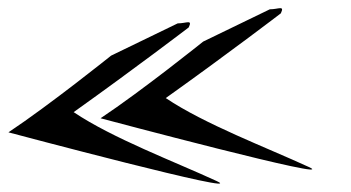

<svg xmlns="http://www.w3.org/2000/svg" viewBox="-27 -692 849 464"><path d="M373.6 -455C524.9 -562.8 651.6 -659.7 651.6 -659.7C661.4 -680.1 646.5 -669.5 625 -669.5L464 -591.5C464 -591.5 316.7 -473.2 216 -406.2C216 -406.2 804.1 -249.4 719.2 -288.5C617.7 -335.3 467.5 -391.9 373.6 -455ZM151 -421C302.2 -528.8 429 -625.7 429 -625.7C438.8 -646.1 423.9 -635.5 402.4 -635.5L241.4 -557.5C241.4 -557.5 94.1 -439.2 -6.6 -372.2C-6.6 -372.2 581.5 -215.4 496.6 -254.5C395.1 -301.3 244.8 -357.9 151 -421Z"/></svg>

Font: Rocketfuel
Style: Regular
Weight: 400
Designer: Mew Too
Foundry: Cannot Into Space Fonts.
Version: Version 0.27